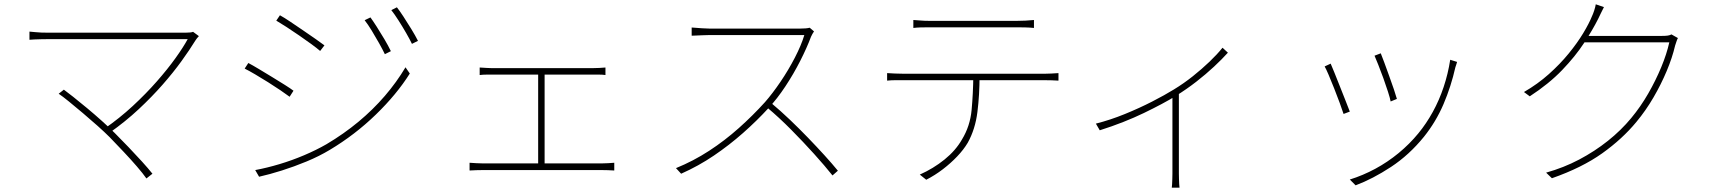

<svg xmlns="http://www.w3.org/2000/svg" viewBox="-20 -806 7980 893"><path d="M905 -638Q901 -634 896.5 -628.5Q892 -623 889 -618Q862 -574 824 -521.5Q786 -469 736.5 -412.5Q687 -356 625.5 -298.5Q564 -241 489 -188L465 -207Q536 -256 597.5 -313Q659 -370 709.5 -427.5Q760 -485 796.5 -536Q833 -587 853 -624Q833 -624 791 -624Q749 -624 692 -624Q635 -624 572 -624Q509 -624 447.5 -624Q386 -624 334 -624Q282 -624 247.5 -624Q213 -624 205 -624Q186 -624 169.5 -623.5Q153 -623 139.5 -622.5Q126 -622 117 -621V-659Q131 -658 144.5 -656.5Q158 -655 173 -654.5Q188 -654 205 -654Q213 -654 247 -654Q281 -654 332 -654Q383 -654 443 -654Q503 -654 565 -654Q627 -654 683 -654Q739 -654 781 -654Q823 -654 843 -654Q869 -654 878 -658ZM490 -168Q467 -191 434 -220.5Q401 -250 366 -279.5Q331 -309 301 -333.5Q271 -358 253 -370L277 -389Q291 -379 320 -356Q349 -333 384.5 -303.5Q420 -274 454.5 -243Q489 -212 514 -187Q544 -157 577.5 -122Q611 -87 640.5 -54.5Q670 -22 689 2L661 24Q645 1 616.5 -32Q588 -65 554.5 -100.5Q521 -136 490 -168Z M1703 -725Q1714 -710 1732 -682Q1750 -654 1768 -623.5Q1786 -593 1798 -568L1770 -554Q1760 -575 1743.5 -604.5Q1727 -634 1709 -663.5Q1691 -693 1676 -712ZM1826 -772Q1838 -757 1856 -729.5Q1874 -702 1893 -671Q1912 -640 1924 -616L1896 -602Q1886 -623 1869 -652.5Q1852 -682 1833.5 -711Q1815 -740 1800 -759ZM1282 -735Q1302 -724 1331 -704.5Q1360 -685 1391.5 -663.5Q1423 -642 1449.5 -623.5Q1476 -605 1489 -595L1469 -569Q1454 -582 1428 -601Q1402 -620 1371.5 -641Q1341 -662 1312.5 -680.5Q1284 -699 1265 -710ZM1167 -15Q1221 -25 1279.5 -42.5Q1338 -60 1394.5 -84Q1451 -108 1498 -135Q1579 -183 1647 -239.5Q1715 -296 1770 -360Q1825 -424 1866 -493L1886 -464Q1825 -367 1728 -273Q1631 -179 1514 -109Q1464 -79 1406 -55Q1348 -31 1291 -13Q1234 5 1185 16ZM1135 -513Q1154 -503 1184 -485Q1214 -467 1246 -447.5Q1278 -428 1305 -411Q1332 -394 1345 -384L1327 -356Q1311 -368 1284.5 -386Q1258 -404 1227 -423.5Q1196 -443 1167 -460Q1138 -477 1118 -487Z M2211 -492Q2227 -491 2244.5 -490Q2262 -489 2269 -489H2733Q2752 -489 2767.5 -490Q2783 -491 2796 -492V-457Q2783 -459 2766.5 -459Q2750 -459 2733 -459H2270Q2263 -459 2244.5 -459Q2226 -459 2211 -457ZM2483 -30V-470H2513V-30ZM2164 -49Q2180 -48 2195.5 -47Q2211 -46 2225 -46H2779Q2794 -46 2808.5 -47Q2823 -48 2837 -49V-13Q2823 -14 2806.5 -14.5Q2790 -15 2779 -15H2225Q2211 -15 2196 -14.5Q2181 -14 2164 -13Z M3766 -660Q3763 -656 3758.5 -648Q3754 -640 3752 -635Q3733 -584 3702 -523Q3671 -462 3633 -404.5Q3595 -347 3555 -304Q3500 -244 3436 -187.5Q3372 -131 3300.5 -82.5Q3229 -34 3148 2L3124 -24Q3205 -57 3278 -104.5Q3351 -152 3416.5 -210.5Q3482 -269 3538 -331Q3573 -371 3610 -425.5Q3647 -480 3677 -538Q3707 -596 3721 -643Q3714 -643 3680.5 -643Q3647 -643 3599.5 -643Q3552 -643 3499.5 -643Q3447 -643 3399.5 -643Q3352 -643 3320 -643Q3288 -643 3281 -643Q3266 -643 3246.5 -642Q3227 -641 3212 -640.5Q3197 -640 3197 -640V-678Q3197 -678 3211.5 -677Q3226 -676 3245.5 -674.5Q3265 -673 3281 -673Q3288 -673 3318.5 -673Q3349 -673 3394 -673Q3439 -673 3488.5 -673Q3538 -673 3583.5 -673Q3629 -673 3660.5 -673Q3692 -673 3700 -673Q3716 -673 3727 -674Q3738 -675 3746 -677ZM3568 -326Q3611 -290 3654 -249Q3697 -208 3738 -165.5Q3779 -123 3814.5 -84Q3850 -45 3877 -12L3852 10Q3817 -34 3766.5 -90Q3716 -146 3659.5 -203Q3603 -260 3548 -306Z M4228 -713Q4247 -712 4263 -710.5Q4279 -709 4302 -709Q4318 -709 4359 -709Q4400 -709 4453 -709Q4506 -709 4559 -709Q4612 -709 4653 -709Q4694 -709 4710 -709Q4727 -709 4749 -710Q4771 -711 4789 -713V-676Q4770 -678 4748.5 -678.5Q4727 -679 4710 -679Q4694 -679 4653.5 -679Q4613 -679 4560 -679Q4507 -679 4454 -679Q4401 -679 4360 -679Q4319 -679 4304 -679Q4280 -679 4262 -678.5Q4244 -678 4228 -676ZM4106 -466Q4125 -465 4143 -464Q4161 -463 4184 -463Q4195 -463 4233.5 -463Q4272 -463 4328 -463Q4384 -463 4448.5 -463Q4513 -463 4577.5 -463Q4642 -463 4697.5 -463Q4753 -463 4790.5 -463Q4828 -463 4838 -463Q4854 -463 4870.5 -464Q4887 -465 4903 -466V-431Q4889 -432 4871.5 -432.5Q4854 -433 4838 -433Q4828 -433 4790.5 -433Q4753 -433 4697.5 -433Q4642 -433 4577.5 -433Q4513 -433 4448.5 -433Q4384 -433 4328 -433Q4272 -433 4233.5 -433Q4195 -433 4184 -433Q4161 -433 4143.5 -433Q4126 -433 4106 -431ZM4536 -455Q4536 -365 4526 -285Q4516 -205 4481 -142Q4462 -110 4432 -78.5Q4402 -47 4365.5 -19Q4329 9 4288 30L4258 6Q4321 -22 4373 -64Q4425 -106 4454 -157Q4492 -219 4499 -294.5Q4506 -370 4507 -455Z M5077 -231Q5144 -248 5211.5 -275.5Q5279 -303 5338.5 -333.5Q5398 -364 5440 -390Q5486 -418 5528 -451.5Q5570 -485 5605.5 -519Q5641 -553 5666 -584L5691 -561Q5664 -531 5626.5 -496Q5589 -461 5544 -426Q5499 -391 5449 -360Q5420 -342 5382.5 -322Q5345 -302 5300.5 -280.5Q5256 -259 5204 -238.5Q5152 -218 5095 -200ZM5433 -378 5463 -393V1Q5463 13 5463.5 26.5Q5464 40 5464.5 50.5Q5465 61 5466 67H5430Q5431 61 5431.5 50.5Q5432 40 5432.5 26.5Q5433 13 5433 1Z M6402 -558Q6408 -544 6418.5 -515Q6429 -486 6441 -453Q6453 -420 6463 -390.5Q6473 -361 6477 -346L6448 -334Q6445 -350 6435.5 -379.5Q6426 -409 6414 -442.5Q6402 -476 6390.5 -504.5Q6379 -533 6373 -547ZM6757 -518Q6755 -512 6753 -505Q6751 -498 6749 -493Q6729 -404 6694 -322Q6659 -240 6603 -170Q6534 -85 6449.5 -29.5Q6365 26 6285 56L6258 29Q6319 10 6376.5 -21Q6434 -52 6485 -94Q6536 -136 6577 -186Q6614 -231 6644 -285.5Q6674 -340 6694.5 -401.5Q6715 -463 6725 -528ZM6169 -510Q6175 -497 6186.5 -468Q6198 -439 6212 -404Q6226 -369 6238.5 -337Q6251 -305 6258 -287L6229 -276Q6223 -295 6211 -327.5Q6199 -360 6185 -395.5Q6171 -431 6159 -459Q6147 -487 6141 -497Z M7784 -629Q7780 -622 7776.5 -610.5Q7773 -599 7771 -594Q7758 -538 7732 -476Q7706 -414 7670.5 -353Q7635 -292 7591 -239Q7526 -160 7432 -93Q7338 -26 7198 23L7171 -3Q7253 -26 7325 -64Q7397 -102 7458.5 -151Q7520 -200 7567 -257Q7611 -310 7646 -371Q7681 -432 7706.5 -493.5Q7732 -555 7744 -609H7340L7358 -639Q7369 -639 7405 -639Q7441 -639 7488.5 -639Q7536 -639 7583.5 -639Q7631 -639 7666 -639Q7701 -639 7710 -639Q7727 -639 7737 -640.5Q7747 -642 7754 -646ZM7440 -773Q7433 -760 7426 -745Q7419 -730 7413 -718Q7388 -668 7347.5 -606Q7307 -544 7245.5 -480Q7184 -416 7095 -358L7068 -378Q7132 -415 7184 -461.5Q7236 -508 7276 -557Q7316 -606 7343.5 -651.5Q7371 -697 7385 -732Q7389 -740 7394.5 -756.5Q7400 -773 7402 -786Z"/></svg>

Font: Noto Sans HK Thin
Style: Regular
Weight: 100
Designer: Ryoko NISHIZUKA 西塚涼子 (kana, bopomofo & ideographs); Paul D. Hunt (Latin, Greek & Cyrillic); Sandoll Communications 산돌커뮤니
Foundry: Adobe
Version: Version 2.004-H2;hotconv 1.0.118;makeotfexe 2.5.65603